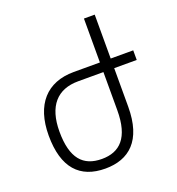

<svg xmlns="http://www.w3.org/2000/svg" viewBox="-131 -820 863 937"><g transform="rotate(-20 300.0 -352.0)"><path d="M278 -436H409V-238C409 -95 351 -40 258 -40C161 -40 108 -97 108 -236C108 -369 169 -436 278 -436ZM273 -486C133 -486 52 -397 52 -236C52 -68 126 10 258 10C381 10 465 -60 465 -236V-436H582V-486H465V-714H409V-486Z"/></g></svg>

Font: Noto Sans Armenian Condensed Light
Style: Regular
Weight: 300
Width: 3
Designer: Monotype Design Team
Foundry: Monotype Imaging Inc.
Version: Version 2.008